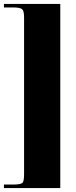

<svg xmlns="http://www.w3.org/2000/svg" viewBox="-40 -801 388 981"><path d="M268 160C268 160 268 -781 268 -781C268 -781 -20 -781 -20 -781C-20 -781 -20 -763 -20 -763C-20 -763 25 -763 25 -763C25 -763 25 -763 25 -763C50 -763 66 -760 73 -754C80 -748 83 -734 83 -711C83 -711 83 89 83 89C83 89 83 89 83 89C83 114 80 129 74 134C67 139 51 142 26 142C26 142 -20 142 -20 142C-20 142 -20 160 -20 160C-20 160 268 160 268 160Z"/></svg>

Font: Abril Fatface Utterance
Style: Regular
Weight: 500
Designer: Veronika Burian, Jos Scaglione
Foundry: TypeTogether
Version: ""